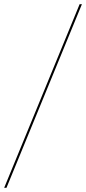

<svg xmlns="http://www.w3.org/2000/svg" viewBox="-98 -780 413 921"><path d="M-78 121H-67L295 -760H284Z"/></svg>

Font: Noto Serif Display ExtraCondensed ExtraLight
Style: Italic
Weight: 200
Width: 2
Italic angle: -12°
Designer: Monotype Design Team
Foundry: Monotype Imaging Inc.
Version: Version 2.009